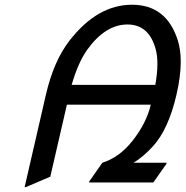

<svg xmlns="http://www.w3.org/2000/svg" viewBox="-20 -767 780 807"><path d="M83.5 19.5 172.9 -368.7Q205.6 -510.7 272.5 -596.7Q389.6 -747.1 534.7 -747.1Q680.2 -747.1 727.5 -596.7Q739.7 -558.1 739.7 -507.8Q739.7 -446.3 721.7 -368.7Q688 -223.6 623 -152.3Q582.5 -107.9 541.5 -83H680.2L679.2 -78.1L624.5 0H354.5L355.5 -4.9L410.2 -83Q481.9 -105.5 536.6 -174.8Q595.7 -249.5 613.8 -327.1H261.2L191.4 -24.4L88.4 19.5ZM281.2 -410.2H632.8Q641.6 -460 641.6 -498.5Q641.6 -532.7 634.8 -558.6Q606.9 -664.1 515.6 -664.1Q423.8 -664.1 347.7 -559.6Q308.1 -504.4 281.2 -410.2Z"/></svg>

Font: Nova Script
Style: Regular
Weight: 400
Italic angle: -13°
Version: Version 2.001